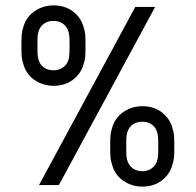

<svg xmlns="http://www.w3.org/2000/svg" viewBox="-20 -692 732 718"><path d="M512.2 -294.9Q569.8 -294.9 604 -253.9Q617.2 -237.8 623.5 -217.8Q629.9 -197.8 630.9 -184.1Q631.8 -170.4 631.8 -144Q631.8 -118.2 630.9 -104.7Q629.9 -91.3 623.5 -71.3Q617.2 -51.3 604 -35.2Q569.8 5.9 512.2 5.9Q483.9 5.9 459.7 -5.4Q435.5 -16.6 419.9 -35.2Q406.7 -51.3 400.4 -71.3Q394 -91.3 393.1 -104.7Q392.1 -118.2 392.1 -144Q392.1 -170.4 393.1 -184.1Q394 -197.8 400.4 -217.8Q406.7 -237.8 419.9 -253.9Q435.5 -272.5 459.7 -283.7Q483.9 -294.9 512.2 -294.9ZM512.2 -236.8Q481 -236.8 463.9 -213.9Q458 -205.6 455.3 -194.1Q452.6 -182.6 452.4 -174.3Q452.1 -166 452.1 -144Q452.1 -122.6 452.4 -114.3Q452.6 -106 455.3 -94.7Q458 -83.5 463.9 -75.2Q481.4 -51.8 512.2 -51.8Q542.5 -51.8 560.1 -75.2Q565.9 -83.5 568.6 -94.7Q571.3 -106 571.5 -114.3Q571.8 -122.6 571.8 -144Q571.8 -166 571.5 -174.3Q571.3 -182.6 568.6 -194.1Q565.9 -205.6 560.1 -213.9Q543 -236.8 512.2 -236.8ZM180.2 -671.9Q237.8 -671.9 272 -630.9Q285.2 -614.7 291.5 -594.7Q297.9 -574.7 298.8 -561Q299.8 -547.4 299.8 -521Q299.8 -495.1 298.8 -481.7Q297.9 -468.3 291.5 -448.2Q285.2 -428.2 272 -412.1Q237.8 -371.1 180.2 -371.1Q151.9 -371.1 127.7 -382.3Q103.5 -393.6 87.9 -412.1Q74.7 -428.2 68.4 -448.2Q62 -468.3 61 -481.7Q60.1 -495.1 60.1 -521Q60.1 -547.4 61 -561Q62 -574.7 68.4 -594.7Q74.7 -614.7 87.9 -630.9Q103.5 -649.4 127.7 -660.6Q151.9 -671.9 180.2 -671.9ZM180.2 -613.8Q148.9 -613.8 131.8 -590.8Q126 -582.5 123.3 -571Q120.6 -559.6 120.4 -551.3Q120.1 -543 120.1 -521Q120.1 -499.5 120.4 -491.2Q120.6 -482.9 123.3 -471.7Q126 -460.4 131.8 -452.1Q148.9 -429.2 180.2 -429.2Q210.9 -429.2 228 -452.1Q236.3 -463.9 238.3 -478Q240.2 -492.2 240.2 -521Q240.2 -541.5 239.7 -551Q239.3 -560.5 236.6 -571.5Q233.9 -582.5 228 -590.8Q210.9 -613.8 180.2 -613.8ZM485.8 -666H560.1L200.2 0H126Z"/></svg>

Font: Gidolinya
Style: Regular
Weight: 400
Version: Version 1.0.3